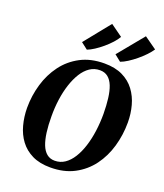

<svg xmlns="http://www.w3.org/2000/svg" viewBox="-179 -1132 1079 1260"><g transform="rotate(20 360.5 -502.0)"><path d="M323 10.5Q248.5 10.5 196 -15.2Q143.5 -41 110.8 -85Q78 -129 62.8 -186Q47.5 -243 47 -305.5Q47 -391 70.5 -471Q94 -551 141.2 -614.5Q188.5 -678 259.5 -715.5Q330.5 -753 426 -753Q500.5 -753 553 -727.5Q605.5 -702 638.2 -658Q671 -614 686.2 -557.8Q701.5 -501.5 701.5 -440.5Q701.5 -353.5 678.2 -272.8Q655 -192 607.8 -128.2Q560.5 -64.5 489.5 -27Q418.5 10.5 323 10.5ZM335 -41Q374 -41 405.2 -62.2Q436.5 -83.5 460.2 -121.5Q484 -159.5 500 -209.8Q516 -260 524 -318.5Q532 -377 532 -439Q531.5 -499 525.5 -547.2Q519.5 -595.5 506 -629.8Q492.5 -664 469.8 -682.5Q447 -701 413 -701Q374.5 -701 343 -679.8Q311.5 -658.5 288 -620.8Q264.5 -583 248.2 -533.2Q232 -483.5 224 -425.8Q216 -368 216.5 -307Q216.5 -246 223 -196.8Q229.5 -147.5 243.2 -112.8Q257 -78 279.8 -59.5Q302.5 -41 335 -41ZM238.5 -834 383.5 -1014 467.5 -953.5Q456 -933 434.5 -909.2Q413 -885.5 386.5 -863Q360 -840.5 333.2 -823.2Q306.5 -806 285 -798ZM472 -834 619.5 -1013.5 705.5 -952.5Q692 -932 669.8 -908.5Q647.5 -885 620.5 -862.8Q593.5 -840.5 566.5 -823.2Q539.5 -806 517 -798Z"/></g></svg>

Font: Merriweather 48pt ExtraBold
Style: Italic
Weight: 800
Italic angle: -7.8°
Version: Version 2.101